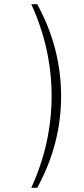

<svg xmlns="http://www.w3.org/2000/svg" viewBox="-20 -758 399 908"><path d="M128 130H156C231 -7 269 -151 269 -303C269 -456 231 -601 156 -738H128C191 -601 224 -454 224 -306C224 -154 192 -10 128 130Z"/></svg>

Font: Perun ExtraLight
Style: Regular
Weight: 200
Foundry: Copyright (c) Stefan Peev, Context Ltd, 2016
Version: Version 1.089